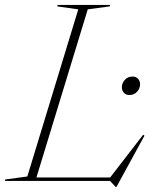

<svg xmlns="http://www.w3.org/2000/svg" viewBox="-63 -735 640 780"><path d="M293.5 -697 85 -14H384.5L518.5 -187.5L524 -184L410 24.5H407L384 0H-43L-41.5 -6L48 -18L255 -697L169.5 -709L171.5 -715H384.5L382.5 -709ZM462.5 -349Q448 -349 440 -358.5Q432 -368 432 -380.5Q432 -397 444 -410.5Q456 -424 475.5 -424Q490 -424 498 -414.8Q506 -405.5 506 -392.5Q506 -376 494 -362.5Q482 -349 462.5 -349Z"/></svg>

Font: Newsreader Display ExtraLight
Style: Italic
Weight: 275
Italic angle: -17°
Designer: Hugues Gentile
Foundry: Production Type
Version: Version 1.002